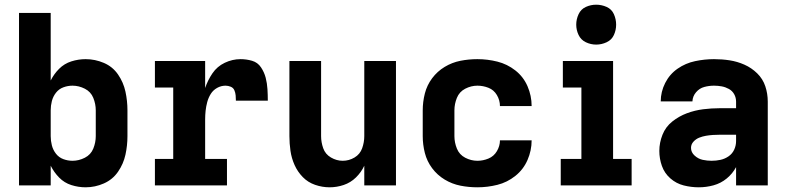

<svg xmlns="http://www.w3.org/2000/svg" viewBox="-20 -790 3352 818"><path d="M345 8Q385 8 422.5 -8.5Q460 -25 483 -58.5Q506 -92 514.5 -131Q523 -170 523 -210V-320Q523 -360 514.5 -399.5Q506 -439 483 -472.5Q460 -506 422.5 -522Q385 -538 345 -538Q314 -538 284 -528.5Q254 -519 232 -497Q210 -475 196 -447V-735H61V0H196V-84Q210 -56 232 -33.5Q254 -11 284 -1.5Q314 8 345 8ZM289 -105Q269 -105 250 -112Q231 -119 218.5 -135Q206 -151 201 -170.5Q196 -190 196 -210V-320Q196 -340 201 -359.5Q206 -379 218.5 -395Q231 -411 250 -418Q269 -425 289 -425Q316 -425 341.5 -412Q367 -399 377.5 -373Q388 -347 388 -320V-210Q388 -183 377.5 -157Q367 -131 341.5 -118Q316 -105 289 -105Z M640 0H947V-113H854V-281Q854 -300 856 -318.5Q858 -337 863 -355.5Q868 -374 878 -390Q888 -406 905 -415.5Q922 -425 941 -425Q952 -425 963 -420.5Q974 -416 978.5 -405.5Q983 -395 984 -383.5Q985 -372 985 -361H1121Q1121 -385 1119.5 -410Q1118 -435 1112 -458.5Q1106 -482 1092 -503Q1078 -524 1054 -531Q1030 -538 1005 -538Q970 -538 937.5 -522.5Q905 -507 885 -477.5Q865 -448 854 -415V-530H640V-417H718V-113H640Z M1384 8Q1415 8 1444.5 -2Q1474 -12 1496.5 -34Q1519 -56 1532 -84V0H1667V-530H1532V-210Q1532 -184 1523 -158.5Q1514 -133 1490.5 -119Q1467 -105 1440 -105Q1414 -105 1390 -119Q1366 -133 1357 -158.5Q1348 -184 1348 -210V-530H1213V-210Q1213 -179 1217.5 -147.5Q1222 -116 1235 -87Q1248 -58 1270 -35.5Q1292 -13 1322.5 -2.5Q1353 8 1384 8Z M2014 8Q2057 8 2099 -2.5Q2141 -13 2175.5 -40.5Q2210 -68 2227.5 -108.5Q2245 -149 2245 -192H2110Q2110 -168 2097 -146Q2084 -124 2061 -114.5Q2038 -105 2014 -105Q1987 -105 1962 -118Q1937 -131 1926.5 -157Q1916 -183 1916 -210V-320Q1916 -347 1926.5 -373Q1937 -399 1962 -412Q1987 -425 2014 -425Q2038 -425 2061 -416Q2084 -407 2097 -385Q2110 -363 2110 -338H2245Q2245 -382 2227.5 -422.5Q2210 -463 2175.5 -490Q2141 -517 2099 -527.5Q2057 -538 2014 -538Q1977 -538 1941.5 -531Q1906 -524 1874.5 -505Q1843 -486 1821 -456.5Q1799 -427 1790 -391.5Q1781 -356 1781 -320V-210Q1781 -174 1790 -138.5Q1799 -103 1821 -73.5Q1843 -44 1874.5 -25Q1906 -6 1941.5 1Q1977 8 2014 8Z M2369 0H2671V-113H2592V-530H2378V-417H2457V-113H2369ZM2520 -600Q2543 -600 2564.5 -610Q2586 -620 2595.5 -641Q2605 -662 2605 -685Q2605 -708 2595.5 -729.5Q2586 -751 2564.5 -760.5Q2543 -770 2520 -770Q2497 -770 2476 -760.5Q2455 -751 2445 -729.5Q2435 -708 2435 -685Q2435 -662 2445 -641Q2455 -620 2476 -610Q2497 -600 2520 -600Z M2957 8Q2989 8 3020 -0.5Q3051 -9 3076 -29.5Q3101 -50 3116 -78V0H3251V-357Q3251 -391 3240.5 -422.5Q3230 -454 3206 -477.5Q3182 -501 3151.5 -514.5Q3121 -528 3088.5 -533Q3056 -538 3022 -538Q2982 -538 2941.5 -529.5Q2901 -521 2867 -497.5Q2833 -474 2814 -436.5Q2795 -399 2795 -358H2930Q2931 -380 2945.5 -397Q2960 -414 2980.5 -419.5Q3001 -425 3022 -425Q3039 -425 3055 -422Q3071 -419 3085.5 -411Q3100 -403 3108 -388.5Q3116 -374 3116 -357V-329H3047Q3011 -329 2975.5 -324.5Q2940 -320 2906.5 -307.5Q2873 -295 2844.5 -272.5Q2816 -250 2802.5 -216Q2789 -182 2789 -147Q2789 -114 2800 -83Q2811 -52 2836 -30Q2861 -8 2893 0Q2925 8 2957 8ZM3012 -105Q2993 -105 2974 -109Q2955 -113 2939.5 -127Q2924 -141 2924 -160Q2924 -175 2934.5 -186.5Q2945 -198 2959 -203.5Q2973 -209 2987.5 -211.5Q3002 -214 3017 -215Q3032 -216 3047 -216H3116V-189Q3116 -170 3108 -152.5Q3100 -135 3084 -124Q3068 -113 3049.5 -109Q3031 -105 3012 -105Z"/></svg>

Font: Iosevka Sparkle Extrabold
Style: Regular
Weight: 800
Designer: Belleve Invis
Foundry: Belleve Invis
Version: Version 4.5.0; ttfautohint (v1.8.3)